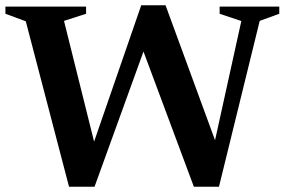

<svg xmlns="http://www.w3.org/2000/svg" viewBox="-26 -701 1076 726"><path d="M535.5 -558.5 331.5 5H235L71.5 -620.5L-5.5 -649V-676H299.5V-649L216 -622L342.5 -114.5L312 -114L508 -681H600L812 -103L770 -93L886.5 -621.5L804.5 -649V-676H1030V-649L956 -622L802 5H707L500 -550.5Z"/></svg>

Font: Newsreader 16pt 16pt SemiBold
Style: Regular
Weight: 600
Version: Version 1.003